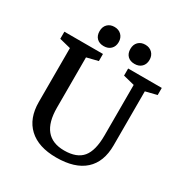

<svg xmlns="http://www.w3.org/2000/svg" viewBox="-205 -1070 1190 1241"><g transform="rotate(30 390.0 -449.0)"><path d="M587 -269V-646L503 -667V-720H754V-667L670 -646V-243Q670 -119 598 -54Q526 11 387 11Q254 11 182.5 -55.5Q111 -122 111 -244V-646L27 -667V-720H315V-667L231 -646V-271Q231 -54 409 -54Q503 -54 545 -105Q587 -156 587 -269ZM222 -837Q222 -870 241.5 -889.5Q261 -909 293 -909Q325 -909 345 -889Q365 -869 365 -837Q365 -805 345.5 -785.5Q326 -766 293 -766Q260 -766 241 -785Q222 -804 222 -837ZM452 -837Q452 -870 471.5 -889.5Q491 -909 523 -909Q555 -909 575 -889Q595 -869 595 -837Q595 -805 575.5 -785.5Q556 -766 523 -766Q490 -766 471 -785Q452 -804 452 -837Z"/></g></svg>

Font: Domine SemiBold
Style: Regular
Weight: 600
Designer: Pablo Impallari, Rodrigo Fuenzalida, Brenda Gallo
Foundry: Pablo Impallari, Rodrigo Fuenzalida, Brenda Gallo
Version: Version 2.000